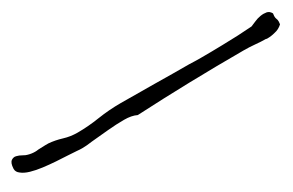

<svg xmlns="http://www.w3.org/2000/svg" viewBox="16 -346 922 604"><g transform="rotate(-30 477.0 -44.5)"><path d="M953.1 -29.3Q940.4 -17.6 924.8 -14.6Q911.1 -10.7 895.5 -10.7Q893.6 -10.7 891.6 -11.7Q874 -11.7 854 -13.7Q834 -15.6 812.5 -15.6Q714.8 -15.6 616.2 -13.2Q517.6 -10.7 422.9 -5.9Q405.3 -14.6 377.9 -14.6Q349.6 -14.6 318.4 -11.7Q287.1 -8.8 255.9 -5.9Q236.3 -2.9 218.8 -2.9Q210 -2.9 201.2 -3.9Q189.5 -4.9 169.4 -5.9Q149.4 -6.8 127 -8.3Q104.5 -9.8 81.5 -12.7Q58.6 -15.6 40 -21Q21.5 -26.4 10.7 -35.2Q0 -43 0 -53.7V-55.7Q1 -76.2 9.8 -82Q15.6 -85.9 22.5 -85.9Q24.4 -85.9 27.3 -85Q36.1 -83 45.4 -77.6Q54.7 -72.3 59.6 -71.3Q72.3 -67.4 85.9 -67.4Q91.8 -67.4 97.7 -68.4Q110.4 -69.3 123 -69.3H134.8Q158.2 -67.4 182.1 -60.1Q206.1 -52.7 231.4 -52.7Q270.5 -52.7 311.5 -59.1Q352.5 -65.4 395.5 -65.4Q455.1 -65.4 518.6 -64.5Q582 -63.5 643.6 -63.5Q664.1 -62.5 684.6 -62.5Q724.6 -62.5 763.7 -63.5Q822.3 -64.5 872.1 -68.4Q879.9 -71.3 890.6 -76.2Q901.4 -81.1 913.1 -83Q918.9 -84 924.8 -84Q929.7 -84 935.5 -83Q945.3 -81.1 951.2 -70.3Q950.2 -64.5 950.2 -60.5Q950.2 -53.7 952.1 -49.8Q954.1 -45.9 954.1 -39.1Q954.1 -35.2 953.1 -29.3Z"/></g></svg>

Font: Crafty Girls
Style: Regular
Weight: 400
Designer: Crystal Kluge
Foundry: Font Diner, Inc DBA Tart Workshop
Version: Version 1.001